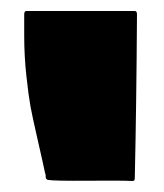

<svg xmlns="http://www.w3.org/2000/svg" viewBox="-20 -649 299 349"><path d="M28 -629H225Q229 -629 229 -623Q228 -458 225 -325Q225 -320 221 -320Q202 -321 140 -320.5Q78 -320 67 -322Q63 -323 63 -328Q63 -328 63 -330Q63 -333 62 -334Q59 -349 49 -392.5Q39 -436 35.5 -455Q32 -474 28 -510.5Q24 -547 24 -584V-623Q24 -629 28 -629Z"/></svg>

Font: Cubao Free 
Style: Regular
Weight: 400
Designer: Aaron Amar
Version: Version 001.001